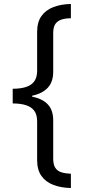

<svg xmlns="http://www.w3.org/2000/svg" viewBox="-20 -812 431 967"><path d="M44 -365Q84 -365 111.5 -374Q139 -383 153 -403Q167 -423 167 -455V-651Q167 -701 189 -731.5Q211 -762 249.5 -776.5Q288 -791 337 -792V-720Q310 -720 290 -713.5Q270 -707 259 -691.5Q248 -676 248 -645V-450Q248 -400 221 -370.5Q194 -341 142 -330V-325Q194 -315 221 -286Q248 -257 248 -206V-13Q248 18 259 34Q270 50 290 56Q310 62 337 63V135Q288 134 249.5 119.5Q211 105 189 74.5Q167 44 167 -6V-201Q167 -234 153 -253.5Q139 -273 111.5 -282Q84 -291 44 -291Z"/></svg>

Font: ltelugu15
Style: Book
Weight: 400
Designer: Jelle Bosma - Monotype Design Team
Foundry: Monotype Imaging Inc.
Version: Version 2.003